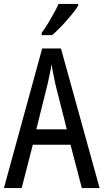

<svg xmlns="http://www.w3.org/2000/svg" viewBox="-20 -963 530 983"><path d="M399 0 341 -222H148L91 0H0L196 -715H292L490 0ZM264 -530Q261 -546 257 -564.5Q253 -583 249.5 -601.5Q246 -620 244 -634Q240 -608 234 -581Q228 -554 223 -530L166 -301H322ZM380 -934Q371 -918 355 -898Q339 -878 320 -856.5Q301 -835 282 -816Q263 -797 247 -783H193V-794Q211 -819 226.5 -844.5Q242 -870 256 -895.5Q270 -921 280 -943H380Z"/></svg>

Font: Noto Sans Display Condensed
Style: Regular
Weight: 400
Width: 3
Designer: Monotype Design Team
Foundry: Monotype Imaging Inc.
Version: Version 2.003